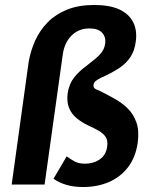

<svg xmlns="http://www.w3.org/2000/svg" viewBox="-20 -743 626 773"><path d="M314 10Q276 10 245.8 0.8Q215.5 -8.5 195.5 -23.5L248.5 -113.5Q262 -103.5 279 -93.8Q296 -84 322.5 -84Q356.5 -84 381.8 -101.5Q407 -119 411.5 -153Q415 -177 405.5 -191.5Q396 -206 377.2 -216.8Q358.5 -227.5 334 -238.5Q309 -250.5 288.8 -267Q268.5 -283.5 258.2 -308Q248 -332.5 252.5 -368Q258.5 -406 278.8 -431.5Q299 -457 329 -478.5Q346 -492 362 -504.8Q378 -517.5 389.2 -532.2Q400.5 -547 403.5 -567.5Q407 -594 391.2 -611.2Q375.5 -628.5 339.5 -628.5Q297 -628.5 268 -599.8Q239 -571 232.5 -522L159.5 0H27L95.5 -494.5Q103.5 -539.5 122.2 -580.8Q141 -622 172.8 -654Q204.5 -686 250.8 -704.5Q297 -723 359.5 -723Q421.5 -723 460.8 -704.8Q500 -686.5 516.5 -653Q533 -619.5 526.5 -575Q522 -539 505 -513.2Q488 -487.5 458.5 -468Q429 -448.5 386.5 -430Q371.5 -422 364.8 -416.5Q358 -411 356.5 -402Q355.5 -392.5 360.5 -387.8Q365.5 -383 380 -378Q410 -363 440.2 -346.2Q470.5 -329.5 494 -306.5Q517.5 -283.5 529.2 -250.2Q541 -217 534.5 -168.5Q526 -110 495.8 -70.2Q465.5 -30.5 418.8 -10.2Q372 10 314 10Z"/></svg>

Font: Public Sans Thin
Style: Bold Italic
Weight: 700
Italic angle: -8°
Version: Version 2.001